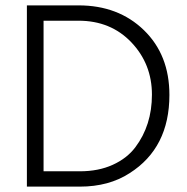

<svg xmlns="http://www.w3.org/2000/svg" viewBox="-20 -694 695 714"><path d="M272 -617H142V-57H277Q346 -57 399 -81Q452 -105 483 -146Q545 -228 545 -342Q545 -456 468.5 -536.5Q392 -617 272 -617ZM277 0H80V-674H272Q420 -674 515 -582Q610 -490 610 -341Q610 -144 462 -50Q385 0 277 0Z"/></svg>

Font: Hind Kochi Light
Style: Regular
Weight: 300
Designer: Dhruvi Tolia
Foundry: Indian Type Foundry
Version: Version 0.702;PS 1.0;hotconv 1.0.81;makeotf.lib2.5.63406